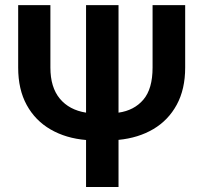

<svg xmlns="http://www.w3.org/2000/svg" viewBox="-20 -748 813 768"><path d="M454.1 -727.5V-297.4Q516.6 -306.2 553.5 -349.4Q590.3 -392.6 590.3 -477.5V-727.5H720.7V-477.5Q720.7 -391.1 687 -329.1Q653.3 -267.1 593.5 -231.7Q533.7 -196.3 454.1 -188.5V0H324.2V-188Q243.7 -194.8 182.4 -230.2Q121.1 -265.6 86.9 -327.9Q52.7 -390.1 52.7 -477.5V-727.5H181.6V-477.5Q181.6 -398.9 219.2 -353.5Q256.8 -308.1 324.2 -297.4V-727.5Z"/></svg>

Font: Inter Tight SemiBold
Style: Regular
Weight: 600
Designer: Rasmus Andersson
Foundry: rsms
Version: Version 3.004; ttfautohint (v1.8.4.7-5d5b)